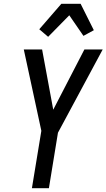

<svg xmlns="http://www.w3.org/2000/svg" viewBox="-20 -997 564 1017"><path d="M149 0 199 -304 106 -735H203L262 -416L427 -735H524L287 -294L239 0ZM235 -802 188 -842 305 -977H407L477 -837L422 -807L347 -916Z"/></svg>

Font: Iosevka Medium
Style: Italic
Weight: 500
Italic angle: -9°
Monospace: yes
Designer: Belleve Invis
Foundry: Belleve Invis
Version: Version 32.5.0; ttfautohint (v1.8.4)